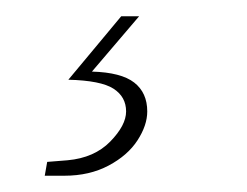

<svg xmlns="http://www.w3.org/2000/svg" viewBox="-20 -31 304 236"><path d="M161 106Q161 123 149 141.5Q137 160 113.5 172.5Q90 185 59 185H35L38 168L63 166Q96 163 115.5 143Q135 123 135 106Q135 88 119.5 78Q104 68 64 67L129 -11H151L93 57Q129 58 145 70.5Q161 83 161 106Z"/></svg>

Font: Exo ExtraLight
Style: Italic
Weight: 275
Italic angle: -9°
Designer: Natanael Gama
Foundry: Natanael Gama
Version: Version 1.500; ttfautohint (v1.6)